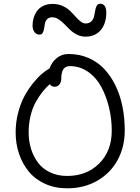

<svg xmlns="http://www.w3.org/2000/svg" viewBox="-20 -1042 754 1031"><path d="M191.9 -856Q175.8 -856 165.3 -869.6Q154.8 -883.3 154.8 -904.8Q154.8 -925.8 160.4 -945.1Q166 -964.4 178 -981.9Q189.9 -999.5 211.9 -1010.3Q233.9 -1021 263.2 -1021Q291.5 -1021 315.7 -1010.3Q339.8 -999.5 355.7 -984.1Q371.6 -968.8 385.3 -953.1Q398.9 -937.5 412.6 -926.8Q426.3 -916 439 -916Q459 -916 470.2 -927Q481.4 -938 485.1 -953.6Q488.8 -969.2 491 -984.6Q493.2 -1000 499.3 -1011Q505.4 -1022 517.1 -1022Q550.8 -1022 550.8 -974.1Q550.8 -916 521 -880.6Q491.2 -845.2 439 -845.2Q415 -845.2 393.6 -856Q372.1 -866.7 356.2 -882.1Q340.3 -897.5 325.7 -912.6Q311 -927.7 294.4 -938.5Q277.8 -949.2 261.2 -949.2Q243.7 -949.2 233.9 -939.7Q224.1 -930.2 221.4 -916.3Q218.8 -902.3 216.8 -888.7Q214.8 -875 209.2 -865.5Q203.6 -856 191.9 -856ZM340.8 -30.8Q274.9 -30.8 221.4 -55.2Q168 -79.6 134 -121.3Q100.1 -163.1 82 -216.8Q64 -270.5 64 -331.1Q64 -385.7 77.4 -436.8Q90.8 -487.8 110.8 -524.9Q130.9 -562 156.2 -593.8Q181.6 -625.5 203.9 -644.5Q226.1 -663.6 246.1 -674.8Q258.8 -709.5 285.2 -730.7Q311.5 -752 348.1 -752Q405.8 -752 454.6 -731Q503.4 -710 539.1 -672.4Q574.7 -634.8 599.9 -583.3Q625 -531.7 637.5 -470.2Q649.9 -408.7 649.9 -340.8Q649.9 -254.4 612.3 -184.1Q574.7 -113.8 503.7 -72.3Q432.6 -30.8 340.8 -30.8ZM340.8 -97.2Q445.3 -97.2 512.7 -164.1Q580.1 -231 580.1 -340.8Q580.1 -403.3 565.7 -463.6Q551.3 -523.9 524.4 -574.5Q497.6 -625 453.4 -656Q409.2 -687 355 -687Q309.1 -687 309.1 -621.1Q309.1 -600.1 298.8 -588.1Q288.6 -576.2 273.9 -576.2Q256.8 -576.2 247.1 -589.8Q226.6 -571.8 208.3 -548.8Q189.9 -525.9 172.1 -494.1Q154.3 -462.4 144 -419.9Q133.8 -377.4 133.8 -331.1Q133.8 -284.7 146.5 -243.4Q159.2 -202.1 183.8 -168.9Q208.5 -135.7 249 -116.5Q289.6 -97.2 340.8 -97.2Z"/></svg>

Font: Shantell Sans Bouncy
Style: Regular
Weight: 300
Designer: Stephen Nixon, Anya Danilova, Shantell Martin
Foundry: Arrow Type
Version: Version 1.006;[9816181b4]